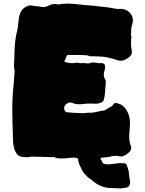

<svg xmlns="http://www.w3.org/2000/svg" viewBox="-20 -864 815 1076"><path d="M404.3 21C401.9 19.5 399.4 19 396 19C389.6 19 381.8 19.5 372.6 20.5C354 22.9 337.9 24.4 324.7 24.4C308.6 24.4 296.9 22.5 288.6 18.6C284.7 16.6 280.8 15.6 277.3 15.6C274.9 15.6 272.9 16.1 271 16.6C271 16.6 158.7 13.7 158.7 13.7C151.9 13.7 145 14.6 138.7 17.1C129.4 16.6 120.6 16.1 112.8 16.1C77.6 16.1 57.6 -12.2 53.2 -69.3C50.3 -161.1 48.8 -220.2 48.8 -246.6C48.8 -295.4 51.3 -344.2 56.6 -393.6C56.6 -393.6 62 -461.9 62 -461.9C62 -468.3 61.5 -474.1 60.1 -480.5C58.6 -486.3 58.1 -492.7 58.1 -499C60.1 -521.5 61 -543.5 61 -565.4C62 -616.7 66.9 -657.2 75.2 -686.5C79.1 -702.1 81.5 -718.3 82.5 -734.4C82.5 -734.4 85.9 -761.7 85.9 -761.7C91.8 -803.2 112.3 -827.1 147 -833.5C153.3 -833.5 159.7 -833 167 -831.5C176.3 -829.6 185.5 -828.6 194.3 -828.6C204.1 -826.2 213.4 -824.7 221.7 -824.7C233.4 -824.7 243.7 -827.1 252.4 -832.5C255.9 -835 261.7 -837.4 271 -839.4C277.3 -840.8 282.7 -841.8 287.6 -841.8C293.5 -841.8 299.3 -840.8 305.7 -838.9C320.8 -842.3 338.9 -843.8 358.9 -843.8C379.9 -843.8 403.3 -841.8 429.2 -838.4C436.5 -838.4 443.8 -837.4 452.1 -835.4C471.2 -835.4 516.6 -831.1 587.9 -822.3C619.1 -816.4 636.7 -813.5 640.6 -813.5C640.6 -813.5 654.8 -814.5 654.8 -814.5C677.2 -814.5 695.3 -806.6 709 -791C719.2 -779.8 724.6 -766.1 724.6 -750.5C724.6 -742.7 723.1 -734.4 720.7 -725.6C717.3 -716.8 715.3 -708 715.3 -699.2C715.3 -689 714.8 -678.7 713.4 -668.5C715.8 -664.1 716.8 -659.2 716.8 -652.8C716.8 -649.4 715.8 -647 714.4 -645.5C714.4 -645.5 714.4 -612.3 714.4 -612.3C714.4 -605 715.3 -598.1 716.8 -591.3C718.3 -584 719.2 -577.6 719.2 -572.3C719.2 -562 714.4 -553.2 705.1 -544.9C695.3 -536.6 686.5 -531.2 678.7 -528.3C670.4 -524.9 663.6 -523.4 657.7 -523.4C651.9 -523.4 646 -524.4 639.6 -526.4C599.6 -540.5 564.5 -547.4 534.2 -547.4C521.5 -547.4 508.8 -547.9 495.6 -548.8C495.6 -548.8 491.2 -548.3 491.2 -548.3C484.9 -548.3 478 -549.8 471.2 -553.2C460 -555.2 431.6 -556.2 386.2 -556.2C386.2 -556.2 358.4 -555.7 358.4 -555.7C356.9 -555.2 355.5 -553.7 354 -551.3C352.5 -548.8 350.1 -543 347.2 -534.7C343.8 -526.4 341.3 -520.5 339.8 -517.6C358.9 -512.2 373.5 -509.8 383.8 -509.8C391.1 -509.8 397.9 -510.7 405.3 -512.2C407.7 -512.7 410.2 -513.2 412.6 -513.2C418 -510.7 425.8 -509.8 436 -509.8C440.9 -509.8 446.8 -510.3 453.1 -510.7C461.9 -509.3 468.3 -508.3 472.2 -508.3C479.5 -508.3 485.8 -509.8 490.7 -513.2C490.7 -513.2 500.5 -513.7 500.5 -513.7C511.7 -513.7 523.4 -512.2 535.6 -509.8C535.6 -509.8 545.4 -510.7 545.4 -510.7C561.5 -510.7 569.3 -503.4 569.3 -488.8C569.3 -482.4 567.9 -475.1 565.4 -467.8C563 -460.4 561.5 -453.1 561.5 -446.3C561.5 -437 564 -428.2 568.8 -419.9C571.8 -415.5 573.2 -411.1 573.2 -406.7C571.8 -394.5 570.8 -382.8 570.3 -370.6C568.8 -334.5 564.9 -310.1 558.6 -296.9C547.4 -287.6 533.2 -282.7 517.1 -282.7C506.8 -282.7 497.6 -283.2 489.3 -283.7C480 -283.2 472.7 -283.2 467.3 -283.2C461.4 -283.2 455.6 -282.7 450.2 -281.7C442.9 -280.3 433.6 -279.8 423.3 -279.8C408.2 -279.8 396 -282.2 386.7 -287.1C381.8 -288.6 377 -289.6 372.1 -289.6C365.7 -289.6 359.4 -287.1 353.5 -282.2C344.2 -275.4 339.4 -267.6 339.4 -258.8C339.4 -254.9 340.3 -250.5 341.8 -246.1C344.7 -239.7 348.1 -235.8 351.6 -235.4C355 -234.9 357.9 -234.4 360.4 -234.4C364.7 -234.4 369.6 -233.9 374.5 -233.4C379.4 -232.4 384.8 -231.9 390.6 -231.9C401.4 -231.9 410.6 -231.4 418.9 -231C426.8 -230 433.1 -229.5 438.5 -229.5C447.8 -229.5 459 -230.5 471.7 -231.9C471.7 -231.9 485.8 -232.4 485.8 -232.4C485.8 -232.4 488.3 -231.9 488.3 -231.9C498.5 -232.4 509.8 -233.9 522.9 -237.3C536.1 -240.7 550.3 -243.2 565.9 -245.6C571.3 -248 577.6 -251.5 584 -255.9C590.3 -260.3 596.2 -263.7 602.1 -266.6C607.9 -269 612.8 -274.4 617.2 -281.7C619.1 -285.2 622.6 -286.6 627.4 -286.6C636.2 -286.6 646 -283.7 657.2 -278.3C665.5 -273.9 672.4 -268.6 677.7 -262.2C698.2 -237.8 708.5 -208.5 708.5 -174.8C708 -161.1 707.5 -147.5 706.1 -133.3C704.6 -121.1 704.1 -108.9 704.1 -96.7C704.1 -78.1 707 -61 713.4 -45.9C714.8 -42.5 715.3 -39.1 715.3 -35.6C715.3 -26.9 710.9 -18.1 702.6 -9.8C691.4 1.5 677.7 9.3 661.1 13.2C652.8 12.7 645 11.7 636.7 9.3C627.4 9.8 619.6 10.3 613.3 10.3C606.9 10.3 601.1 11.7 595.7 14.6C582.5 16.1 571.8 17.6 564.5 18.6C556.6 19.5 551.8 20 549.8 20C549.8 20 543.5 20 543.5 20C543.9 22.9 544.4 25.9 544.9 28.8C547.9 32.2 551.8 39.6 556.6 51.8C564.9 55.2 574.7 57.1 586.9 57.1C593.8 57.1 615.2 54.7 651.9 49.8C661.1 49.8 669.9 50.3 678.7 51.3C686 52.2 690.9 59.1 694.3 72.3C694.3 72.3 696.8 80.6 696.8 80.6C700.2 87.9 701.7 95.2 701.7 102.5C701.7 102.5 706.1 137.7 706.1 137.7C708.5 145 709.5 150.9 709.5 155.3C709.5 175.3 700.2 186.5 682.1 188.5C678.7 189 675.8 189 673.3 189.5C670.9 189.9 668.9 189.9 667 189.9C663.6 190.4 660.6 190.9 657.7 191.9C638.7 190.9 626.5 190.4 621.1 190.4C615.7 190.4 606.4 189.9 593.8 189.5C556.2 187.5 521 170.9 487.8 139.6C478.5 135.3 468.8 127 458 114.7C446.8 103 438 88.9 431.6 71.8C423.3 57.6 418.9 44.4 418.5 31.7C418 28.8 417 25.9 415.5 23.4C415.5 23.4 415 22.5 415 22.5C411.6 22 407.7 21.5 404.3 21Z"/></svg>

Font: Kaph
Style: Regular
Weight: 400
Designer: GGBotNet
Foundry: f0n7.com